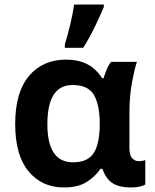

<svg xmlns="http://www.w3.org/2000/svg" viewBox="-20 -817 682 847"><path d="M262 10Q324 10 362 -14Q400 -38 423 -72H432Q448 -26 478 -8Q508 10 556 10Q599 10 621 -3V-111Q608 -106 592 -106Q576 -106 563.5 -118.5Q551 -131 551 -164V-325Q551 -390 562 -451Q573 -512 584 -544H470Q458 -529 450 -509Q442 -489 437 -472H430Q380 -554 272 -554Q168 -554 107.5 -481.5Q47 -409 47 -270Q47 -132 106 -61Q165 10 262 10ZM302 -101Q189 -101 189 -269Q189 -442 300 -442Q369 -442 394.5 -398Q420 -354 420 -271V-265Q419 -180 392.5 -140.5Q366 -101 302 -101ZM266 -606H347Q376 -652 399 -700Q422 -748 438 -786V-797H307Q302 -759 289.5 -707.5Q277 -656 266 -621Z"/></svg>

Font: Noto Sans UI
Style: Bold
Weight: 700
Designer: Monotype Design Team
Foundry: Monotype Imaging Inc.
Version: Version 1.901